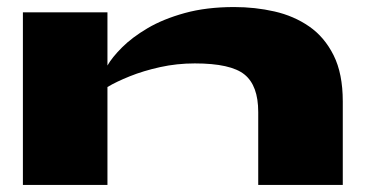

<svg xmlns="http://www.w3.org/2000/svg" viewBox="-20 -525 1038 545"><path d="M45 -490H285V-339Q298 -362 326.5 -390.5Q355 -419 399 -445Q443 -471 504.5 -488Q566 -505 645 -505Q704 -505 759 -492.5Q814 -480 857.5 -450Q901 -420 927 -368Q953 -316 953 -237V0H713V-207Q713 -282 674 -313.5Q635 -345 533 -345Q482 -345 434.5 -334.5Q387 -324 348.5 -308.5Q310 -293 285 -278V0H45Z"/></svg>

Font: Syne ExtraBold
Style: Regular
Weight: 800
Designer: Lucas Descroix
Foundry: Bonjour Monde
Version: Version 2.200; ttfautohint (v1.8.4)